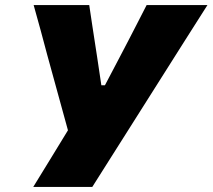

<svg xmlns="http://www.w3.org/2000/svg" viewBox="-20 -733 834 753"><path d="M110.5 0Q143 -52.5 176.5 -107.5Q209.5 -162 246.5 -222L165 -518.5Q152 -567.5 140 -612Q127.5 -656 112 -713H330Q336.5 -668.5 341.5 -636Q346.5 -603.5 351 -574Q355.5 -544.5 361 -509L377.5 -398.5H391.5L448.5 -507Q467 -543 483 -573Q498.5 -603 515.5 -636Q532 -669 555 -713H793.5Q752 -647.5 708 -578.5Q664 -509 627 -450.5L485 -226Q451.5 -173.5 413.8 -113.5Q376 -53.5 342 0Z"/></svg>

Font: Heraclito ExtraBold
Style: Italic
Weight: 800
Italic angle: -12°
Designer: Kostas Bartsokas (font) & Cristiano Sobral (main changes)
Foundry: Kostas Bartsokas (font) & Cristiano Sobral (main changes)
Version: Version 1.00;July 8, 2020;FontCreator 13.0.0.2655 64-bit